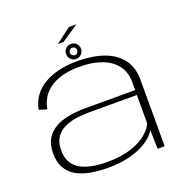

<svg xmlns="http://www.w3.org/2000/svg" viewBox="-139 -907 997 1037"><g transform="rotate(-20 360.0 -388.5)"><path d="M307 5Q375 5 425 -7Q475 -19 509.8 -37.5Q544.5 -56 564.5 -75.5Q584.5 -95 591 -111L593.5 0H634V-382.5Q634 -453.5 598.8 -500.2Q563.5 -547 499 -570.2Q434.5 -593.5 346.5 -593.5Q290.5 -593.5 242.2 -582.5Q194 -571.5 156.8 -550Q119.5 -528.5 95 -495.5Q70.5 -462.5 62 -417.5L106.5 -404Q116.5 -457 148.2 -491.8Q180 -526.5 230.5 -543.8Q281 -561 346.5 -561Q420 -561 474 -541.2Q528 -521.5 558 -482.2Q588 -443 588 -384V-339.5H301.5Q251.5 -339.5 206.8 -331.5Q162 -323.5 127.8 -304.2Q93.5 -285 74 -252.2Q54.5 -219.5 54.5 -169.5Q54.5 -118.5 74 -84.5Q93.5 -50.5 128.2 -31Q163 -11.5 208.8 -3.2Q254.5 5 307 5ZM314 -26Q271.5 -26 233.2 -32.5Q195 -39 165 -55Q135 -71 118 -99Q101 -127 101 -171Q101 -213 118.5 -240.8Q136 -268.5 165.5 -283.8Q195 -299 232 -305.2Q269 -311.5 308 -311.5H587.5V-149Q576 -120 542 -91.5Q508 -63 451.2 -44.5Q394.5 -26 314 -26ZM346.5 -606.5Q365 -606.5 377.2 -619.2Q389.5 -632 389.5 -650Q389.5 -668 377.2 -680.2Q365 -692.5 346.5 -692.5Q328 -692.5 316 -680.2Q304 -668 304 -650Q304 -631.5 316.2 -619Q328.5 -606.5 346.5 -606.5ZM346.5 -628Q338.5 -628 332 -634.5Q325.5 -641 325.5 -650Q325.5 -659.5 332 -665.2Q338.5 -671 346.5 -671Q355.5 -671 361.5 -665.2Q367.5 -659.5 367.5 -650Q367.5 -641 361.5 -634.5Q355.5 -628 346.5 -628ZM281 -716H313.5L411 -782H368Z"/></g></svg>

Font: Anybody Expanded ExtraLight
Style: Regular
Weight: 250
Width: 7
Version: Version 1.113;gftools[0.9.25]